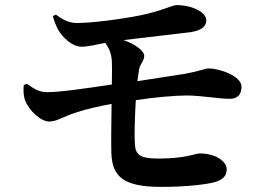

<svg xmlns="http://www.w3.org/2000/svg" viewBox="-20 -732 1040 752"><path d="M73 -399C71 -376 72 -358 78 -339C94 -299 139 -256 173 -256C202 -256 224 -274 280 -292C318 -305 369 -316 417 -325C416 -253 415 -178 416 -135C419 -45 456 0 611 0C714 0 785 -10 815 -17C846 -25 868 -38 868 -69C868 -98 828 -131 762 -131C743 -131 711 -111 599 -111C526 -111 510 -127 508 -171C506 -207 508 -275 512 -340C589 -351 664 -358 711 -358C769 -358 843 -344 883 -345C911 -346 926 -363 926 -392C926 -436 836 -464 798 -464C784 -464 760 -453 705 -443L518 -414L525 -462C530 -483 545 -494 545 -514C545 -531 513 -558 464 -575L726 -606C773 -613 788 -631 788 -653C788 -682 737 -712 670 -712C656 -712 613 -689 530 -672C452 -656 336 -642 284 -642C256 -641 228 -652 199 -675L187 -669C192 -651 198 -634 207 -617C225 -584 264 -549 299 -549C328 -549 363 -559 392 -564C406 -546 416 -524 418 -494C419 -476 419 -442 418 -401C323 -387 218 -371 164 -371C133 -371 112 -385 85 -404Z"/></svg>

Font: Noto Serif CJK TC
Style: Bold
Weight: 700
Designer: Ryoko NISHIZUKA 西塚涼子 (kana & ideographs); Frank Grießhammer (Latin, Greek & Cyrillic); Wenlong ZHANG 张文龙 (bopomofo); San
Foundry: Adobe
Version: Version 2.001;hotconv 1.1.0;makeotfexe 2.6.0